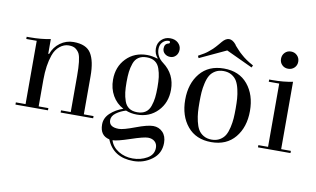

<svg xmlns="http://www.w3.org/2000/svg" viewBox="-88 -865 2118 1285"><g transform="rotate(10 971.0 -222.5)"><path d="M261 -15V0H40V-15H106V-445H35V-460H56Q135 -460 197 -473V-373H203Q220 -421 260.5 -450.5Q301 -480 351 -480Q438 -480 470 -428.5Q502 -377 502 -275V-15H568V0H347V-15H413V-261Q413 -374 396 -410Q388 -426 371.5 -439Q355 -452 323 -452Q291 -452 262.5 -429Q234 -406 220 -366Q195 -295 195 -196V-15Z M976 -598Q953 -598 935.5 -580Q918 -562 918 -533Q918 -481 965 -446Q1048 -384 1048 -278Q1048 -190 992.5 -132.5Q937 -75 851 -75Q810 -75 776 -89Q739 -78 710.5 -57Q682 -36 682 -8Q682 40 749 40Q779 40 857 10.5Q935 -19 973.5 -19Q1012 -19 1038 7.5Q1064 34 1064 80Q1064 152 1008 193.5Q952 235 882 235Q745 235 699 120Q634 106 634 30Q634 -14 669 -47Q704 -80 756 -98Q708 -123 681 -170.5Q654 -218 654 -278Q654 -366 709.5 -423Q765 -480 851 -480Q884 -480 922 -468L924 -470Q900 -497 900 -534Q900 -571 924.5 -594Q949 -617 983 -617Q1017 -617 1037.5 -598Q1058 -579 1058 -553Q1058 -527 1042.5 -510.5Q1027 -494 1004.5 -494Q982 -494 966.5 -507.5Q951 -521 951 -542Q951 -574 977 -580Q986 -582 986 -590Q986 -598 976 -598ZM952.5 -208Q956 -237 956 -278Q956 -319 952.5 -347.5Q949 -376 939 -405Q929 -434 907 -449Q885 -464 851 -464Q817 -464 795 -449Q773 -434 763 -405Q753 -376 749.5 -347.5Q746 -319 746 -278Q746 -237 749.5 -208Q753 -179 763 -150Q773 -121 795 -106Q817 -91 851 -91Q885 -91 907 -106Q929 -121 939 -150Q949 -179 952.5 -208ZM722 122H721Q735 167 778 193Q821 219 874.5 219Q928 219 972 194Q1016 169 1016 122Q1016 95 998.5 79.5Q981 64 952.5 64Q924 64 838 93Q752 122 722 122Z M1535 -50Q1477 20 1373 20Q1269 20 1211 -50Q1153 -120 1153 -230Q1153 -340 1211 -410Q1269 -480 1373 -480Q1477 -480 1535 -410Q1593 -340 1593 -230Q1593 -120 1535 -50ZM1494 -163Q1496 -192 1496 -230Q1496 -268 1494 -297Q1492 -326 1484.5 -359Q1477 -392 1464.5 -413.5Q1452 -435 1428.5 -449Q1405 -463 1373 -463Q1341 -463 1317.5 -449Q1294 -435 1281.5 -413.5Q1269 -392 1261.5 -359Q1254 -326 1252 -297Q1250 -268 1250 -230Q1250 -192 1252 -163Q1254 -134 1261.5 -101Q1269 -68 1281.5 -46.5Q1294 -25 1317.5 -11Q1341 3 1373 3Q1405 3 1428.5 -11Q1452 -25 1464.5 -46.5Q1477 -68 1484.5 -101Q1492 -134 1494 -163ZM1419 -653Q1423 -645 1432 -636Q1441 -627 1448.5 -618Q1456 -609 1461.5 -604.5Q1467 -600 1476 -591.5Q1485 -583 1493 -577Q1501 -571 1512 -563Q1529 -551 1560 -534L1553 -519L1373 -603L1193 -519L1186 -534Q1233 -559 1252.5 -576Q1272 -593 1277.5 -597.5Q1283 -602 1293 -613.5Q1303 -625 1305 -627Q1307 -629 1317 -641L1327 -653Q1350 -680 1373 -680Q1396 -680 1419 -653Z M1843 -15H1909V0H1688V-15H1754V-445H1683V-460H1704Q1782 -460 1843 -473ZM1753.5 -569.5Q1737 -586 1737 -611Q1737 -636 1753.5 -653Q1770 -670 1795 -670Q1820 -670 1837 -653Q1854 -636 1854 -611Q1854 -586 1837 -569.5Q1820 -553 1795 -553Q1770 -553 1753.5 -569.5Z"/></g></svg>

Font: Elsie
Style: Regular
Weight: 400
Designer: Alejandro Inler
Foundry: Alejandro Inler
Version: 1.002